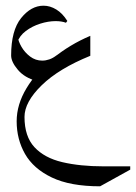

<svg xmlns="http://www.w3.org/2000/svg" viewBox="-20 -319 482 681"><path d="M335 341.8Q229 341.8 163.8 310.5Q98.6 279.3 68.8 227.1Q39.1 174.8 39.1 111.3Q39.1 51.8 74 -6.1Q108.9 -64 168.2 -112.5Q227.5 -161.1 300.3 -191.9V-121.1Q188.5 -75.7 127.7 -16.4Q66.9 43 66.9 95.7Q66.9 165 102.3 203.1Q137.7 241.2 200.9 256.1Q264.2 271 347.2 271H441.9V282.7ZM110.4 -31.7Q67.4 -43 43.5 -71.3Q19.5 -99.6 19.5 -122.1Q19.5 -210.9 54.9 -254.9Q90.3 -298.8 134.3 -298.8Q157.7 -298.8 179.9 -285.2Q202.1 -271.5 218.8 -244.6L213.9 -238.3Q198.7 -244.1 177.2 -244.1Q151.4 -244.1 122.8 -235.1Q94.2 -226.1 71.5 -209Q48.8 -191.9 40.5 -167L43 -189Q44.9 -172.4 56.4 -152.6Q67.9 -132.8 86.9 -118.4Q106 -104 129.9 -104Q142.1 -104 155 -108.4Q168 -112.8 181.6 -123.5Z"/></svg>

Font: Lateef Light
Style: Regular
Weight: 300
Designer: SIL International
Foundry: SIL International
Version: Version 4.200